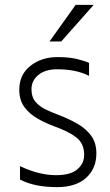

<svg xmlns="http://www.w3.org/2000/svg" viewBox="-20 -763 451 787"><path d="M231 -593H183L290 -743H364ZM214 4Q121 4 62 -27V-82Q140 -45 210 -45Q269 -45 297 -69Q325 -93 325 -128Q325 -175 292.5 -200Q260 -225 200 -246Q166 -259 134 -277Q102 -295 80.5 -323.5Q59 -352 59 -395Q59 -457 104.5 -493Q150 -529 216 -529Q263 -529 296 -521Q329 -513 345 -505V-452Q293 -479 214 -479Q166 -479 137.5 -456Q109 -433 109 -397Q109 -366 124.5 -347Q140 -328 165 -315.5Q190 -303 220 -292Q262 -276 297 -256Q332 -236 353.5 -207Q375 -178 375 -134Q375 -72 333 -34Q291 4 214 4Z"/></svg>

Font: LXGW 975 Gothic SC 200W
Style: Regular
Weight: 200
Version: Version 2.01;February 25, 2021